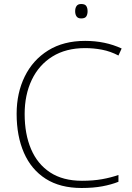

<svg xmlns="http://www.w3.org/2000/svg" viewBox="-20 -928 658 958"><path d="M405 -688Q309 -688 241.5 -646Q174 -604 138.5 -529.5Q103 -455 103 -359Q103 -259 135 -184Q167 -109 230.5 -67.5Q294 -26 389 -26Q445 -26 489.5 -34Q534 -42 571 -55V-21Q536 -7 491 1.5Q446 10 387 10Q280 10 208 -36Q136 -82 99.5 -165.5Q63 -249 63 -360Q63 -464 103.5 -546.5Q144 -629 220.5 -676.5Q297 -724 405 -724Q505 -724 587 -686L571 -651Q531 -672 489 -680Q447 -688 405 -688ZM385 -908Q404 -908 410.5 -898Q417 -888 417 -872Q417 -856 410.5 -846Q404 -836 385 -836Q369 -836 362 -846Q355 -856 355 -872Q355 -888 362 -898Q369 -908 385 -908Z"/></svg>

Font: Noto Sans Arabic UI XLt
Style: Regular
Weight: 200
Designer: Monotype Design Team, Nadine Chahine and Nizar Qandah
Foundry: Monotype Imaging Inc.
Version: Version 2.010; ttfautohint (v1.8.4.7-5d5b)